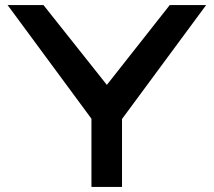

<svg xmlns="http://www.w3.org/2000/svg" viewBox="-20 -740 846 760"><path d="M463 0V-269L796 -720H652L403 -404L152 -720H10L342 -270V0Z"/></svg>

Font: Orbitron SemiBold
Style: Regular
Weight: 600
Designer: Matt McInerney
Foundry: The League of Moveable Type
Version: Version 2.001